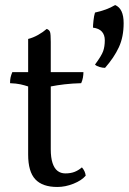

<svg xmlns="http://www.w3.org/2000/svg" viewBox="-20 -735 512 764"><path d="M208 9Q149 9 120.5 -21.5Q92 -52 92 -120V-391Q77 -396 61 -399.5Q45 -403 20 -404Q20 -417 22 -426.5Q24 -436 29 -448H92V-580Q112 -585 131.5 -596Q151 -607 166 -620Q176 -616 179 -608Q182 -600 182 -568V-448H312Q312 -438 310 -426.5Q308 -415 303 -404Q267 -403 237 -399.5Q207 -396 182 -391V-141Q182 -108 189 -86.5Q196 -65 209 -55Q222 -45 240 -45Q261 -45 276.5 -51Q292 -57 306 -69Q319 -54 321 -36Q305 -17 272.5 -4Q240 9 208 9ZM438 -715Q455 -708 463.5 -690Q472 -672 472 -643Q472 -588 453 -547Q434 -506 398 -465Q388 -465 376 -468.5Q364 -472 358 -478Q384 -513 390.5 -531.5Q397 -550 397 -575Q397 -596 385.5 -609Q374 -622 350 -625Q350 -635 352 -653.5Q354 -672 358 -685Q381 -690 401.5 -697.5Q422 -705 438 -715Z"/></svg>

Font: Vollkorn
Style: Regular
Weight: 400
Designer: Friedrich Althausen
Foundry: Friedrich Althausen
Version: Version 5.001